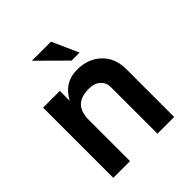

<svg xmlns="http://www.w3.org/2000/svg" viewBox="-201 -878 1015 1015"><g transform="rotate(-45 306.5 -371.0)"><path d="M64.9 0V-524.9H189.9V-451.2Q237.8 -540 332 -540Q416 -540 468 -490.2Q520 -440.4 520 -357.9V0H395V-348.1Q395 -381.8 371.1 -403.3Q347.2 -424.8 307.1 -424.8Q246.1 -424.8 218 -395.3Q189.9 -365.7 189.9 -308.1V0ZM340.8 -742.2 407.2 -594.2H347.2L198.2 -742.2Z"/></g></svg>

Font: Miedinger*
Style: Bold
Weight: 700
Version: Version 001.000